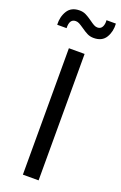

<svg xmlns="http://www.w3.org/2000/svg" viewBox="-193 -951 629 999"><g transform="rotate(20 122.0 -452.0)"><path d="M78 -700H165V0H78ZM64 -904Q83 -904 98.5 -896.5Q114 -889 135 -874Q150 -863 160 -857.5Q170 -852 180 -852Q198 -852 206 -867Q214 -882 212 -904H264Q267 -861 247 -827.5Q227 -794 180 -794Q161 -794 145.5 -801.5Q130 -809 109 -824Q93 -835 83.5 -840Q74 -845 64 -845Q29 -845 31 -794H-21Q-23 -838 -2.5 -871Q18 -904 64 -904Z"/></g></svg>

Font: Be Vietnam
Style: Regular
Weight: 400
Designer: Gabriel Lam
Foundry: TypeRant
Version: Version 4.000